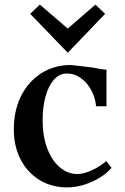

<svg xmlns="http://www.w3.org/2000/svg" viewBox="-20 -799 544 833"><path d="M271 14Q204 14 151.5 -18Q99 -50 69.5 -107Q40 -164 40 -238Q40 -318 70 -379.5Q100 -441 153.5 -477.5Q207 -514 278 -517Q292 -517 320 -513.5Q348 -510 382 -506Q400 -502 415.5 -499.5Q431 -497 442 -497V-338H397Q393 -377 375 -409.5Q357 -442 329 -461.5Q301 -481 267 -480Q237 -479 214 -453.5Q191 -428 178 -382Q165 -336 165 -277Q165 -209 184.5 -156.5Q204 -104 238.5 -74Q273 -44 316 -44Q343 -44 378 -60Q413 -76 441 -100L464 -71Q432 -34 378 -10Q324 14 271 14ZM274 -570 111 -739 153 -779 274 -675 394 -779 436 -739Z"/></svg>

Font: Wittgenstein SemiBold
Style: Regular
Weight: 600
Designer: Jörg Drees
Foundry: Jörg Drees
Version: Version 1.500